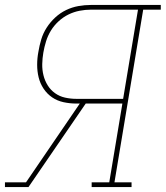

<svg xmlns="http://www.w3.org/2000/svg" viewBox="-22 -755 669 775"><path d="M-2 0V-19H83L300 -337H286Q260 -337 234.5 -342.5Q209 -348 188.5 -362Q168 -376 154 -397Q140 -418 134 -442.5Q128 -467 128 -493.5Q128 -520 133 -546Q137 -571 144.5 -596Q152 -621 166.5 -643.5Q181 -666 201 -684.5Q221 -703 245 -714.5Q269 -726 294.5 -730.5Q320 -735 345 -735H627V-716H556L440 -19H509V0H348V-19H419L472 -337H324L93 0ZM286 -356H475L535 -716H345Q322 -716 299 -711.5Q276 -707 254.5 -696.5Q233 -686 214.5 -669Q196 -652 183.5 -631.5Q171 -611 164 -588.5Q157 -566 153 -543Q149 -520 148.5 -496.5Q148 -473 153.5 -451Q159 -429 170.5 -410.5Q182 -392 200 -379Q218 -366 240.5 -361Q263 -356 286 -356Z"/></svg>

Font: Iosevka Etoile Thin Oblique
Style: Regular
Weight: 100
Italic angle: -9°
Designer: Belleve Invis
Foundry: Belleve Invis
Version: Version 15.5.2; ttfautohint (v1.8.4)